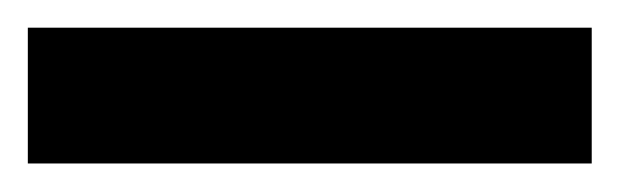

<svg xmlns="http://www.w3.org/2000/svg" viewBox="-20 -723 445 138"><path d="M0 -605.5V-703.1H405.3V-605.5Z"/></svg>

Font: Andika
Style: Bold
Weight: 700
Designer: Victor Gaultney, Annie Olsen, Julie Remington, Don Collingsworth, Eric Hays, Becca Hirsbrunner
Foundry: SIL International
Version: Version 6.101